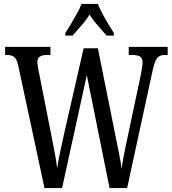

<svg xmlns="http://www.w3.org/2000/svg" viewBox="-20 -951 872 971"><path d="M72 -620Q65 -652 52 -662.5Q39 -673 16 -673H6V-714H235V-673H217Q169 -673 169 -638Q169 -628 171.5 -615Q174 -602 176 -590L241 -260Q250 -214 257.5 -175Q265 -136 269 -100Q275 -140 285 -186.5Q295 -233 307 -287L403 -707H475L563 -269Q573 -219 581.5 -177.5Q590 -136 595 -98Q600 -133 606.5 -166.5Q613 -200 623 -247L692 -572Q695 -586 698 -606Q701 -626 701 -637Q701 -657 688 -665Q675 -673 649 -673H631V-714H828V-673H812Q789 -673 776 -659Q763 -645 752 -595L623 0H534L419 -571L294 0H205ZM310 -784Q323 -803 338.5 -829Q354 -855 369 -882Q384 -909 392 -931H475Q484 -909 498 -882Q512 -855 528 -829Q544 -803 556 -784V-771H519Q498 -796 474.5 -822Q451 -848 433 -877Q415 -848 391.5 -822Q368 -796 347 -771H310Z"/></svg>

Font: Noto Serif Tamil ExtraCondensed
Style: Regular
Weight: 400
Width: 2
Designer: Indian Type Foundry, Tom Grace, and the Monotype Design Team
Foundry: Monotype Imaging Inc.
Version: Version 2.004; ttfautohint (v1.8.4.7-5d5b)